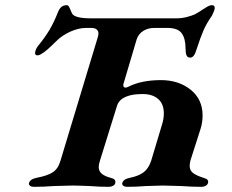

<svg xmlns="http://www.w3.org/2000/svg" viewBox="-20 -720 896 743"><path d="M92 -11Q96 -27 122 -32Q164 -40 184.5 -53.5Q205 -67 214 -98L356 -568Q361 -583 361 -590Q361 -599 356 -604Q350 -612 332 -612H314Q284 -612 252 -597.5Q220 -583 198 -561Q194 -557 179 -542.5Q164 -528 150.5 -518Q137 -508 128 -506H124Q114 -506 116 -518Q118 -530 127 -542Q154 -575 171 -603.5Q188 -632 204 -672Q214 -700 238 -700Q243 -700 246 -695.5Q249 -691 253 -681Q257 -671 260 -666Q272 -649 333 -649H480H661Q683 -649 702.5 -654Q722 -659 735 -665Q753 -675 764 -683Q766 -684 774.5 -689.5Q783 -695 789 -697.5Q795 -700 800 -700Q811 -700 811 -689Q811 -684 807 -674.5Q803 -665 800 -659Q779 -629 767.5 -602.5Q756 -576 741 -530Q736 -513 730 -505Q724 -497 716 -497Q706 -497 702 -505.5Q698 -514 698 -533Q698 -571 683 -591.5Q668 -612 627 -612H578Q553 -612 534.5 -600.5Q516 -589 509 -568L458 -396Q457 -394 457 -391Q457 -381 466 -381Q470 -381 476 -384Q527 -410 603 -410Q671 -410 717.5 -373Q764 -336 764 -273Q764 -246 756 -221L717 -99Q714 -87 714 -78Q714 -61 726.5 -51Q739 -41 767 -32Q778 -29 782.5 -24.5Q787 -20 785 -12Q783 -5 776 -1Q769 3 760 3Q723 3 682 0Q630 -2 611 -2Q592 -2 544 0Q507 3 471 3Q463 3 457.5 -1Q452 -5 453 -11Q457 -27 483 -32Q517 -39 536 -53.5Q555 -68 565 -98L607 -238Q614 -260 614 -281Q614 -318 592 -337Q570 -356 533 -356Q504 -356 485.5 -351.5Q467 -347 453 -338Q447 -334 441 -326.5Q435 -319 433 -311L367 -99Q362 -84 362 -74Q362 -58 373.5 -48Q385 -38 408 -32Q430 -27 426 -12Q425 -5 417.5 -1Q410 3 401 3Q366 3 328 0Q280 -2 260 -2Q240 -2 188 0Q148 3 110 3Q102 3 96.5 -1Q91 -5 92 -11Z"/></svg>

Font: EB Garamond
Style: Bold Italic
Weight: 700
Italic angle: -17.2°
Designer: Georg Duffner and Octavio Pardo
Foundry: Georg Duffner
Version: Version 1.000